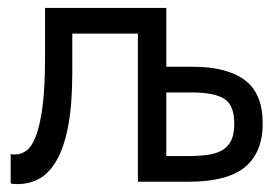

<svg xmlns="http://www.w3.org/2000/svg" viewBox="-20 -460 702 486"><path d="M24 6Q16 6 12.5 5.5Q9 5 7 4V-70Q11 -69 14 -69Q17 -69 19 -69Q33 -69 46.5 -78.5Q60 -88 70.5 -114.5Q81 -141 87.5 -189Q94 -237 94 -314V-440H401V-291H467Q555 -291 600 -257Q645 -223 645 -148Q645 -74 600 -37Q555 0 457 0H329V-375H163V-278Q163 -195 152.5 -140.5Q142 -86 123 -53.5Q104 -21 79 -7.5Q54 6 24 6ZM457 -65Q484 -65 505.5 -68Q527 -71 542 -79.5Q557 -88 565 -104Q573 -120 573 -147Q573 -194 547.5 -210Q522 -226 465 -226H401V-65Z"/></svg>

Font: Tilda Sans
Style: Regular
Weight: 400
Designer: ParaType Ltd
Foundry: ParaType Ltd
Version: Version 1.009